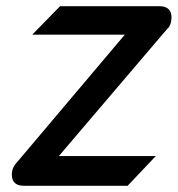

<svg xmlns="http://www.w3.org/2000/svg" viewBox="-20 -600 574 620"><path d="M57 0H392L483 -96H170L521 -508L523 -509C529 -517 532 -525 533 -534C537 -560 527 -580 495 -580H174L84 -488H383L34 -75C26 -67 21 -57 19 -46C15 -19 26 0 57 0Z"/></svg>

Font: Charger Pro
Style: BlkNarObl
Weight: 900
Designer: Jasper
Foundry: Cannot Into Space Fonts
Version: Version 1.09